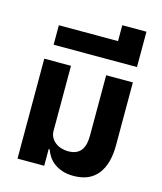

<svg xmlns="http://www.w3.org/2000/svg" viewBox="-123 -926 870 1028"><g transform="rotate(15 311.5 -411.5)"><path d="M382 12Q346 12 319.5 3Q293 -6 273.5 -20.5Q254 -35 241.5 -54Q229 -73 222 -93H217V0H69V-554H217V-194Q217 -173 226 -157Q235 -141 249.5 -130Q264 -119 282.5 -113.5Q301 -108 319 -108Q347 -108 365.5 -117Q384 -126 394 -141.5Q404 -157 408 -177Q412 -197 412 -219V-554H560V-206Q560 -101 515 -44.5Q470 12 382 12Z M98 -747H426V-835H560V-639H98Z"/></g></svg>

Font: IBM Plex Thai
Style: Bold
Weight: 700
Designer: Mike Abbink, Paul van der Laan, Pieter van Rosmalen, Ben Mitchell, Mark Frömberg
Foundry: Bold Monday
Version: Version 1.0